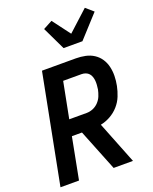

<svg xmlns="http://www.w3.org/2000/svg" viewBox="-168 -1019 885 1110"><g transform="rotate(-20 275.0 -463.5)"><path d="M7 0 137 -670H345Q375 -670 403.5 -664Q432 -658 455 -643Q478 -628 493 -605.5Q508 -583 514.5 -555.5Q521 -528 520.5 -498.5Q520 -469 514 -439Q508 -409 496 -379Q484 -349 462 -324Q440 -299 410.5 -282.5Q381 -266 350 -260L453 0H334L232 -255H170L121 0ZM297 -352Q316 -352 335.5 -360Q355 -368 370 -384Q385 -400 392.5 -419Q400 -438 404 -457Q406 -471 407 -484Q408 -497 407 -509.5Q406 -522 402 -534Q398 -546 390 -555Q382 -564 370 -568.5Q358 -573 345 -573H232L189 -352ZM299 -750 231 -892 287 -922 369 -813 494 -927 540 -887 415 -750Z"/></g></svg>

Font: Lode
Style: Bold Italic
Weight: 700
Italic angle: -11°
Monospace: yes
Designer: Belleve Invis
Foundry: Belleve Invis
Version: Version 29.2.0; ttfautohint (v1.8.3)